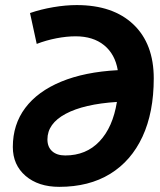

<svg xmlns="http://www.w3.org/2000/svg" viewBox="-20 -723 626 753"><path d="M276.4 -580.6Q241.2 -580.6 200.9 -572.8Q160.6 -564.9 124 -550.8L97.7 -671.9Q140.1 -686.5 188.7 -694.8Q237.3 -703.1 280.8 -703.1Q423.3 -703.1 503.2 -627.2Q583 -551.3 583 -415.5Q583 -282.2 538.8 -187Q494.6 -91.8 411.9 -41Q329.1 9.8 212.4 9.8Q130.4 9.8 80.3 -33.2Q30.3 -76.2 30.3 -146.5Q30.3 -234.9 79.1 -299.8Q127.9 -364.7 220 -402.8Q312 -440.9 441.9 -447.8Q431.2 -510.7 388.2 -545.7Q345.2 -580.6 276.4 -580.6ZM438.5 -323.2Q309.1 -314.9 237.5 -276.6Q166 -238.3 166 -176.3Q166 -146.5 184.6 -129.9Q203.1 -113.3 235.8 -113.3Q317.9 -113.3 370.1 -168.5Q422.4 -223.6 438.5 -323.2Z"/></svg>

Font: CaskaydiaCove NF
Style: Bold Italic
Weight: 700
Italic angle: -10°
Designer: Aaron Bell
Foundry: Saja Typeworks
Version: Version 2111.001; VTT 6.35;Nerd Fonts 3.2.1